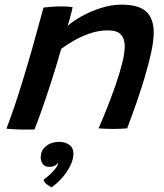

<svg xmlns="http://www.w3.org/2000/svg" viewBox="-20 -550 705 825"><path d="M128 6.5Q116.5 6.5 100.2 6.5Q84 6.5 67.5 6.5Q53 6 34.5 5Q16 4 7.5 3Q23.5 -38.5 40.8 -89Q58 -139.5 77.2 -202.2Q96.5 -265 118.8 -343Q141 -421 167 -517.5Q182 -519.5 202.2 -521Q222.5 -522.5 243 -522.5Q256.5 -522.5 269.8 -521.8Q283 -521 292 -519.5Q291.5 -514.5 287.5 -499Q283.5 -483.5 279 -466.5Q274.5 -449.5 270.5 -438.5Q291.5 -458 329.8 -479.5Q368 -501 413.2 -515.5Q458.5 -530 500.5 -530Q577 -530 608.8 -499.8Q640.5 -469.5 640.5 -410.5Q640.5 -376 630 -326.5Q619.5 -277 602.5 -220Q585.5 -163 565.5 -105.8Q545.5 -48.5 526.5 1.5Q518 2.5 501.2 3.2Q484.5 4 466 4Q446.5 4 429.5 3.2Q412.5 2.5 403.5 1.5Q420.5 -37 439.8 -85.5Q459 -134 476.5 -184.2Q494 -234.5 505 -278.5Q516 -322.5 516 -351Q516 -383.5 499.5 -401.5Q483 -419.5 443.5 -419.5Q404 -419.5 365.8 -406.2Q327.5 -393 295.8 -374.5Q264 -356 243 -340Q219.5 -257.5 197.2 -189.2Q175 -121 157.2 -71Q139.5 -21 128 6.5ZM201 255Q196.5 252.5 184.2 244.5Q172 236.5 167 222Q177.5 215.5 192 202.2Q206.5 189 217.8 174.8Q229 160.5 229.5 151.5Q230 149.5 230 148Q226 155.5 216.8 161.2Q207.5 167 192 167Q173 167 164 155.2Q155 143.5 155 126.5Q155 96 178 77.8Q201 59.5 234.5 59.5Q259.5 59.5 277.5 72.2Q295.5 85 295.5 110Q295.5 134.5 281.8 162.5Q268 190.5 246.2 215Q224.5 239.5 201 255Z"/></svg>

Font: Grandstander Thin Medium
Style: Italic
Weight: 500
Italic angle: -15°
Version: Version 1.200